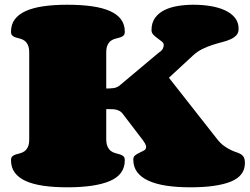

<svg xmlns="http://www.w3.org/2000/svg" viewBox="-20 -798 1063 818"><path d="M655.8 -573.2Q669.9 -582 673.8 -591.1Q677.7 -600.1 677.7 -606Q677.7 -614.3 669.7 -620.8Q661.6 -627.4 651.6 -634.5Q641.6 -641.6 633.5 -649.9Q625.5 -658.2 625.5 -669.9Q625.5 -701.2 640.9 -722.2Q656.2 -743.2 681.4 -755.4Q706.5 -767.6 738.5 -772.7Q770.5 -777.8 803.7 -777.8Q842.8 -777.8 877.7 -772Q912.6 -766.1 939 -753.9Q965.3 -741.7 981 -722.2Q996.6 -702.6 996.6 -675.8Q996.6 -658.7 987.5 -648.4Q978.5 -638.2 963.1 -631.1Q947.8 -624 927.7 -618.9Q907.7 -613.8 886.2 -606.9Q864.7 -600.1 843 -589.6Q821.3 -579.1 802.7 -562L699.7 -466.8L903.8 -207Q918.9 -187.5 933.8 -176.8Q948.7 -166 961.9 -159.7Q975.1 -153.3 986.3 -149.7Q997.6 -146 1005.9 -141.1Q1014.2 -136.2 1018.8 -127.7Q1023.4 -119.1 1023.4 -103Q1023.4 -48.8 963.6 -24.4Q903.8 0 790.5 0Q733.9 0 689 -6.8Q644 -13.7 612.5 -28.1Q581.1 -42.5 564.5 -64.7Q547.9 -86.9 547.9 -118.2Q547.9 -130.4 556.4 -136.7Q564.9 -143.1 575.2 -147.7Q585.4 -152.3 594 -157.2Q602.5 -162.1 602.5 -171.9Q602.5 -178.2 598.4 -185.8Q594.2 -193.4 585.4 -205.1L501.5 -314.9Q496.6 -321.3 489.7 -325Q482.9 -328.6 475.3 -330.6Q467.8 -332.5 459.2 -332.8Q450.7 -333 442.4 -333H432.6V-207Q432.6 -185.1 438.5 -172.9Q444.3 -160.6 453.1 -154.3Q461.9 -147.9 472.2 -145.5Q482.4 -143.1 491.2 -140.1Q500 -137.2 505.9 -132.1Q511.7 -127 511.7 -115.2Q511.7 -54.2 448.7 -27.1Q385.7 0 266.6 0Q209 0 164.3 -6.6Q119.6 -13.2 89.1 -27.1Q58.6 -41 42.7 -63Q26.9 -85 26.9 -115.2Q26.9 -127 32.7 -132.1Q38.6 -137.2 47.1 -139.9Q55.7 -142.6 65.7 -145Q75.7 -147.5 84.2 -153.6Q92.8 -159.7 98.6 -171.4Q104.5 -183.1 104.5 -205.1V-573.2Q104.5 -594.7 98.6 -606.7Q92.8 -618.7 84.2 -624.8Q75.7 -630.9 65.7 -633.3Q55.7 -635.7 47.1 -638.4Q38.6 -641.1 32.7 -646.2Q26.9 -651.4 26.9 -663.1Q26.9 -693.4 42.7 -715.1Q58.6 -736.8 89.1 -750.7Q119.6 -764.6 164.3 -771.2Q209 -777.8 266.6 -777.8Q326.2 -777.8 372.1 -771.2Q418 -764.6 449 -750.7Q480 -736.8 495.8 -715.1Q511.7 -693.4 511.7 -663.1Q511.7 -651.4 505.9 -646.2Q500 -641.1 491.2 -638.4Q482.4 -635.7 472.2 -633.3Q461.9 -630.9 453.1 -624.8Q444.3 -618.7 438.5 -606.7Q432.6 -594.7 432.6 -573.2V-420.9Q446.3 -420.9 461.4 -422.4Q476.6 -423.8 488.8 -433.1Z"/></svg>

Font: Corben
Style: Bold
Weight: 700
Designer: vernon adams
Foundry: vernon adams
Version: Version 1.101; ttfautohint (v1.6)